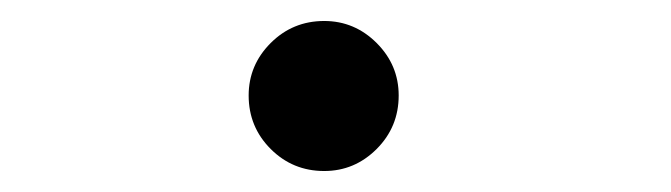

<svg xmlns="http://www.w3.org/2000/svg" viewBox="-20 -151 640 183"><path d="M289 12Q259 12 238 -9Q217 -30 217 -60Q217 -89 238 -110Q259 -131 289 -131Q318 -131 339 -110Q360 -89 360 -60Q360 -30 339 -9Q318 12 289 12Z"/></svg>

Font: Inconsolata Expanded SemiBold
Style: Regular
Weight: 600
Width: 7
Monospace: yes
Designer: Raph Levien, Cyreal, Brenton Simpson
Foundry: Raph Levien, Cyreal, Google
Version: Version 3.001; ttfautohint (v1.8.2.53-6de2)